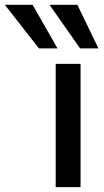

<svg xmlns="http://www.w3.org/2000/svg" viewBox="-152 -764 425 784"><path d="M75.4 0V-503.2H176.9V0ZM7.1 -566.3 -132.2 -744.3H-18.9L82.8 -566.3ZM175.2 -566.3 50.2 -744.3H164L250 -566.3Z"/></svg>

Font: REM Medium
Style: Regular
Weight: 500
Designer: Octavio Pardo
Foundry: Ashler Design
Version: Version 1.005;gftools[0.9.28]